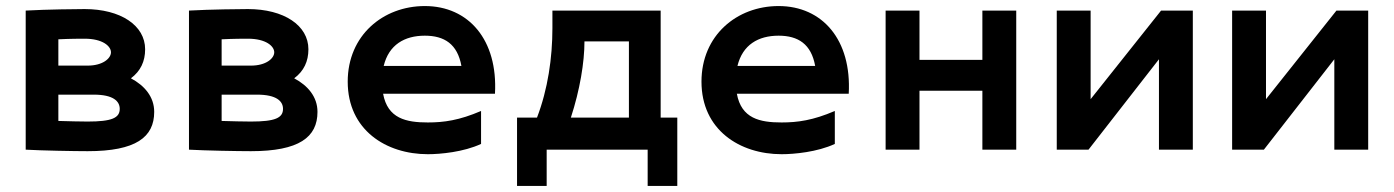

<svg xmlns="http://www.w3.org/2000/svg" viewBox="-20 -495 4610 635"><path d="M65 -460V0C118 3 225 5 270 5C429 5 490 -41 490 -125C490 -175 458 -212 413 -236C445 -260 460 -292 460 -332C460 -411 379 -465 260 -465C239 -465 134 -464 65 -460ZM173 -95V-182H290C355 -182 376 -160 376 -135C376 -105 350 -93 270 -93C245 -93 209 -94 173 -95ZM173 -278V-365C213 -367 247 -367 260 -367C320 -367 347 -342 347 -322C347 -302 320 -278 270 -278Z M605 -460V0C658 3 765 5 810 5C969 5 1030 -41 1030 -125C1030 -175 998 -212 953 -236C985 -260 1000 -292 1000 -332C1000 -411 919 -465 800 -465C779 -465 674 -464 605 -460ZM713 -95V-182H830C895 -182 916 -160 916 -135C916 -105 890 -93 810 -93C785 -93 749 -94 713 -95ZM713 -278V-365C753 -367 787 -367 800 -367C860 -367 887 -342 887 -322C887 -302 860 -278 810 -278Z M1130 -225C1130 -65 1257 15 1395 15C1436 15 1513 8 1571 -19V-128C1499 -97 1448 -90 1395 -90C1323 -90 1262 -103 1247 -185H1617C1627 -363 1530 -475 1385 -475C1247 -475 1130 -378 1130 -225ZM1249 -277C1266 -347 1318 -377 1385 -377C1450 -377 1493 -349 1506 -277Z M1913 -358H2060V-106H1868C1898 -198 1913 -289 1913 -358ZM1690 120H1788V0H2122V120H2220V-106H2165V-460H1807V-402C1807 -304 1792 -200 1756 -106H1690Z M2300 -225C2300 -65 2427 15 2565 15C2606 15 2683 8 2741 -19V-128C2669 -97 2618 -90 2565 -90C2493 -90 2432 -103 2417 -185H2787C2797 -363 2700 -475 2555 -475C2417 -475 2300 -378 2300 -225ZM2419 -277C2436 -347 2488 -377 2555 -377C2620 -377 2663 -349 2676 -277Z M2909 -460V0H3021V-195H3229V0H3341V-460H3229V-297H3021V-460Z M3475 0H3580L3813 -299V0H3925V-460H3820L3587 -167V-460H3475Z M4055 0H4160L4393 -299V0H4505V-460H4400L4167 -167V-460H4055Z"/></svg>

Font: KT Kiyosuna Sans Bold
Style: Regular
Weight: 700
Designer: [Zen Kaku Gothic] Yoshimichi Ohira
Version: Version 1.010;Glyphs 3.1.2 (3151)